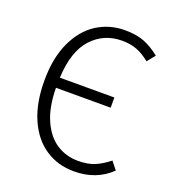

<svg xmlns="http://www.w3.org/2000/svg" viewBox="-130 -794 810 904"><g transform="rotate(20 275.0 -342.5)"><path d="M527 -60Q454 11 342 11Q262 11 199.5 -30Q137 -71 101.5 -151Q66 -231 66 -344Q66 -457 103 -536.5Q140 -616 202.5 -656Q265 -696 343 -696Q400 -696 439.5 -680.5Q479 -665 519 -633L487 -593Q452 -621 420 -633Q388 -645 347 -645Q256 -645 196 -580Q136 -515 130 -381H403V-330H129Q130 -234 158.5 -169.5Q187 -105 235 -73.5Q283 -42 344 -42Q393 -42 427 -56.5Q461 -71 496 -99Z"/></g></svg>

Font: Fira Sans Light
Style: Regular
Weight: 300
Designer: bBox Type GmbH & Carrois Corporate GbR & Edenspiekermann AG
Foundry: bBox Type GmbH & Carrois Corporate GbR & Edenspiekermann AG
Version: Version 4.301